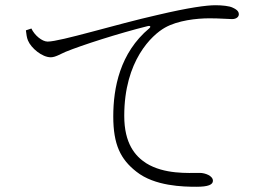

<svg xmlns="http://www.w3.org/2000/svg" viewBox="-20 -721 1040 734"><path d="M731 -7C776 -7 794 -15 794 -30C794 -49 764 -60 744 -60C699 -60 608 -54 539 -97C497 -124 455 -172 455 -278C455 -490 561 -587 610 -615C659 -643 732 -651 781 -651C822 -651 850 -648 867 -648C884 -648 893 -657 893 -666C893 -675 889 -683 869 -692C857 -698 829 -701 804 -701C769 -701 702 -692 583 -664C423 -628 211 -562 162 -562C141 -562 112 -586 100 -612L79 -605C81 -590 82 -578 87 -566C99 -537 141 -502 174 -502C192 -502 212 -515 231 -523C292 -548 435 -594 544 -621C556 -624 557 -618 551 -613C438 -519 413 -384 413 -276C413 -168 441 -112 501 -65C571 -9 681 -7 731 -7Z"/></svg>

Font: Source Han Serif TW VF
Style: Regular
Weight: 250
Designer: Ryoko NISHIZUKA 西塚涼子 (kana & ideographs); Frank Grießhammer (Latin, Greek & Cyrillic); Wenlong ZHANG 张文龙 (bopomofo); San
Foundry: Adobe
Version: Version 2.002;hotconv 1.1.0;makeotfexe 2.6.0